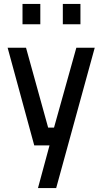

<svg xmlns="http://www.w3.org/2000/svg" viewBox="-20 -743 523 981"><path d="M19 -499H113L226 -91H256L370 -499H464L267 218H174L233 0H155ZM95 -619V-723H186V-619ZM301 -619V-723H391V-619Z"/></svg>

Font: TypoPRO Titillium Text
Style: 600 wt
Weight: 600
Designer: Accademia di Belle Arti di Urbino and others
Foundry: Accademia di Belle Arti di Urbino and others.
Version: Version 25.000